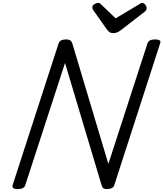

<svg xmlns="http://www.w3.org/2000/svg" viewBox="-20 -1286 1123 1320"><path d="M102 14Q58 14 67 -14L383 -988Q388 -1002 401 -1008.5Q414 -1015 435 -1015Q453 -1015 462.5 -1008.5Q472 -1002 477 -988L725 -159L994 -988Q999 -1002 1012 -1008.5Q1025 -1015 1046 -1015Q1092 -1015 1081 -988L766 -14Q762 0 748.5 7Q735 14 715 14Q699 14 691 9Q683 4 678 -14L427 -853L154 -14Q150 0 137 7Q124 14 102 14ZM957 -1266Q969 -1266 978.5 -1254Q988 -1242 988 -1231Q988 -1221 985 -1216Q982 -1211 977 -1207L814 -1081Q799 -1069 786 -1063.5Q773 -1058 757 -1058Q744 -1058 733.5 -1065Q723 -1072 714 -1085L622 -1215Q617 -1223 616 -1228Q615 -1233 615 -1237Q615 -1249 629.5 -1257.5Q644 -1266 654 -1266Q664 -1266 669 -1261.5Q674 -1257 681 -1250L775 -1160L928 -1251Q935 -1255 942 -1260.5Q949 -1266 957 -1266Z"/></svg>

Font: Playwrite AU VIC
Style: Regular
Weight: 400
Designer: Veronika Burian, José Scaglione
Foundry: TypeTogether
Version: Version 1.002